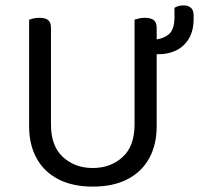

<svg xmlns="http://www.w3.org/2000/svg" viewBox="-20 -679 738 712"><path d="M324 13Q249 13 196 -14.5Q143 -42 115.5 -92.5Q88 -143 88 -210V-292H169V-217Q169 -137 213.5 -96.5Q258 -56 324 -56Q390 -56 434.5 -96.5Q479 -137 479 -217V-292H561V-210Q561 -143 533.5 -92.5Q506 -42 453 -14.5Q400 13 324 13ZM169 -251H88V-606Q93 -608 103.5 -610.5Q114 -613 126 -613Q148 -613 158.5 -604.5Q169 -596 169 -576ZM561 -251H479V-606Q484 -608 494.5 -610.5Q505 -613 517 -613Q539 -613 550 -604.5Q561 -596 561 -576ZM570 -478H553Q549 -484 547.5 -501.5Q546 -519 546 -532Q578 -532 602.5 -549Q627 -566 627 -616V-650Q635 -655 643.5 -657Q652 -659 662 -659Q677 -659 687.5 -650.5Q698 -642 698 -622V-610Q698 -563 679 -533.5Q660 -504 631 -491Q602 -478 570 -478Z"/></svg>

Font: Baloo Bhaina 2
Style: Regular
Weight: 400
Designer: Yesha Goshar, Manish Minz, Shuchita Grover and Ek Type
Foundry: Ek Type
Version: Version 1.700